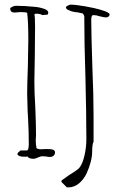

<svg xmlns="http://www.w3.org/2000/svg" viewBox="-20 -684 517 827"><path d="M99 -10Q94 -10 91 -9H83Q61 -9 55 -19Q55 -26 63 -31L68 -36H97L101 -40L103 -49L104 -61Q104 -122 101 -170L99 -207L97 -280Q97 -319 100 -397L102 -513Q102 -589 97 -629Q88 -632 67 -632L56 -631Q50 -630 43 -630Q24 -630 24 -647Q24 -651 33 -655Q42 -659 48 -659Q86 -659 124 -655Q147 -654 170 -646Q188 -640 188 -629Q188 -627 185 -621L162 -619Q155 -625 133 -625L128 -622Q131 -613 131 -569Q131 -503 130 -450L128 -331Q128 -286 132 -222Q135 -149 135 -112V-99Q134 -92 134 -81Q134 -58 137 -53L136 -51Q136 -41 158 -41Q167 -41 173 -42H188Q217 -42 217 -28Q217 -19 211 -13.5Q205 -8 195 -8Q186 -8 179 -10Q171 -11 162 -11Q156 -11 144 -6Q132 0 126 0Q103 0 99 -10ZM245 100V98L244 96Q244 93 261 82Q277 70 297 58Q319 43 320 41Q335 24 343.5 -12.5Q352 -49 352 -84Q352 -191 348 -350Q343 -498 343 -615L337 -626Q330 -628 313 -631Q294 -632 279 -639Q264 -644 264 -652Q264 -656 272 -660Q280 -664 285 -664Q304 -664 345.5 -657Q387 -650 419.5 -640Q452 -630 452 -622Q452 -616 447.5 -612.5Q443 -609 436 -609Q429 -609 409 -614Q394 -619 382 -619Q373 -619 373 -599Q373 -544 378 -391Q383 -276 383 -184V-74Q377 -61 377 -32Q377 10 353 63Q340 90 319.5 106.5Q299 123 275 123H268Z"/></svg>

Font: Amatic SC
Style: Regular
Weight: 400
Designer: Multiple Designers
Foundry: Vernon Adams
Version: Version 2.505